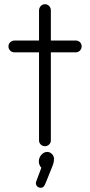

<svg xmlns="http://www.w3.org/2000/svg" viewBox="-20 -692 427 910"><path d="M204 28C183 28 164 49 164 73C164 85 169 96 176 103L152 167C151 170 150 173 150 176C150 188 160 198 173 198C192 198 193 182 217 124C232 88 236 79 236 60C236 45 222 28 204 28ZM221 -500V-643C221 -658 210 -672 193 -672C177 -672 165 -658 165 -643V-500H50C34 -500 20 -489 20 -472C20 -457 32 -444 48 -444H165V-26C165 -11 178 1 193 1C208 1 221 -11 221 -26V-444H339C355 -444 367 -457 367 -472C367 -488 355 -500 339 -500Z"/></svg>

Font: Comic Neue
Style: Normal
Weight: 400
Designer: Craig Rozynski
Foundry: Craig Rozynski
Version: Version 2.003